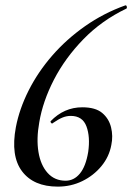

<svg xmlns="http://www.w3.org/2000/svg" viewBox="-20 -681 492 714"><path d="M195 13Q105 13 62 -44Q19 -101 39 -208Q52 -276 86.5 -344.5Q121 -413 174 -474Q227 -535 296 -583.5Q365 -632 446 -661Q450 -662 451.5 -656.5Q453 -651 450 -649Q358 -605 290 -535Q222 -465 180.5 -384.5Q139 -304 126 -226Q115 -165 123 -116Q131 -67 157 -38Q183 -9 224 -9Q255 -9 277 -35.5Q299 -62 308 -116Q316 -172 301.5 -211Q287 -250 243 -250Q227 -250 211.5 -243.5Q196 -237 176 -223Q174 -220 170.5 -223.5Q167 -227 168 -230Q218 -282 286 -282Q335 -282 360 -261Q385 -240 393 -207.5Q401 -175 394 -142Q386 -98 357 -63Q328 -28 286 -7.5Q244 13 195 13Z"/></svg>

Font: Cormorant Garamond Light SemiBold
Style: Italic
Weight: 600
Italic angle: -10°
Version: Version 4.001